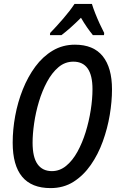

<svg xmlns="http://www.w3.org/2000/svg" viewBox="-20 -954 613 984"><path d="M239 10Q45 10 45 -223Q45 -290 58 -360.5Q71 -431 97 -496Q123 -561 161 -612.5Q199 -664 250 -694.5Q301 -725 364 -725Q459 -725 506.5 -666Q554 -607 554 -496Q554 -434 542.5 -365Q531 -296 507 -229.5Q483 -163 445.5 -109Q408 -55 357 -22.5Q306 10 239 10ZM246 -77Q286 -77 319 -104Q352 -131 377 -176.5Q402 -222 419 -277Q436 -332 445 -389.5Q454 -447 454 -497Q454 -638 356 -638Q313 -638 279.5 -609.5Q246 -581 221 -534.5Q196 -488 179.5 -433Q163 -378 155 -322.5Q147 -267 147 -223Q147 -148 172.5 -112.5Q198 -77 246 -77ZM237 -785Q269 -818 304 -858.5Q339 -899 362 -934H451Q457 -914 468 -886Q479 -858 491.5 -831Q504 -804 514 -785L513 -774H456Q442 -791 426 -814Q410 -837 395 -863Q340 -808 295 -774H236Z"/></svg>

Font: Noto Sans Condensed Medium
Style: Italic
Weight: 500
Width: 3
Italic angle: -12°
Designer: Monotype Design Team
Foundry: Monotype Imaging Inc.
Version: Version 2.013; ttfautohint (v1.8.4.7-5d5b)